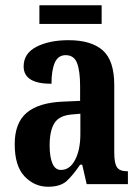

<svg xmlns="http://www.w3.org/2000/svg" viewBox="-20 -701 533 731"><path d="M163 10Q111 10 73.5 -29.5Q36 -69 36 -152Q36 -233 81.5 -271.5Q127 -310 218 -314L285 -317V-373Q285 -430 273.5 -460.5Q262 -491 230 -491Q201 -491 188.5 -462Q176 -433 176 -382Q70 -382 70 -448Q70 -498 119 -523Q168 -548 241 -548Q327 -548 371 -509.5Q415 -471 415 -377V-120Q415 -79 425.5 -64Q436 -49 464 -49H467V0H310L293 -74H285Q258 -34 234 -12Q210 10 163 10ZM212 -54Q246 -54 266 -92.5Q286 -131 286 -191V-268L252 -265Q205 -261 187 -232Q169 -203 169 -147Q169 -104 179.5 -79Q190 -54 212 -54ZM130 -610V-681H367V-610Z"/></svg>

Font: Noto Serif Thai ExtraCondensed
Style: Bold
Weight: 700
Width: 2
Designer: Monotype Design Team
Foundry: Monotype Imaging Inc.
Version: Version 2.002; ttfautohint (v1.8.4.7-5d5b)